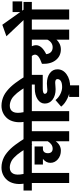

<svg xmlns="http://www.w3.org/2000/svg" viewBox="721 -1736 1121 2674"><g transform="rotate(-90 1282.0 -399.5)"><path d="M69.8 2.9V-517.1H-35.2V-632.8H60.1Q49.8 -703.1 63.5 -762Q77.1 -820.8 109.1 -859.1Q141.1 -897.5 186.5 -918.7Q231.9 -939.9 285.2 -939.9Q324.2 -939.9 360.6 -930.7Q397 -921.4 428.2 -905.8Q459.5 -890.1 490.7 -864.7Q522 -839.4 547.9 -812Q573.7 -784.7 602.5 -746.6Q631.3 -708.5 654.8 -672.6Q678.2 -636.7 707 -589.8L602.1 -512.2Q572.8 -561.5 552.2 -594.5Q531.7 -627.4 507.3 -663.3Q482.9 -699.2 463.9 -721.7Q444.8 -744.1 422.6 -765.6Q400.4 -787.1 379.4 -798.6Q358.4 -810.1 334.7 -817.1Q311 -824.2 285.2 -824.2Q225.1 -824.2 200.2 -777.6Q175.3 -731 195.8 -632.8H314.9V-517.1H210V2.9Z M326.7 -479H578.6V-362.8H543.9Q516.6 -362.8 500.7 -344.5Q484.9 -326.2 484.9 -293Q484.9 -261.7 501.2 -244.4Q517.6 -227.1 547.9 -227.1Q609.4 -227.1 650.9 -294.9V-517.1H244.6V-632.8H896V-517.1H791V2.9H650.9V-184.1Q598.6 -112.8 520 -112.8Q448.2 -112.8 399.4 -155.3Q350.6 -197.8 350.6 -258.8Q350.6 -319.3 405.8 -362.8H326.7Z M930.2 2.9V-517.1H825.2V-632.8H920.4Q910.2 -703.1 923.8 -762Q937.5 -820.8 969.5 -859.1Q1001.5 -897.5 1046.9 -918.7Q1092.3 -939.9 1145.5 -939.9Q1184.6 -939.9 1220.9 -930.7Q1257.3 -921.4 1288.6 -905.8Q1319.8 -890.1 1351.1 -864.7Q1382.3 -839.4 1408.2 -812Q1434.1 -784.7 1462.9 -746.6Q1491.7 -708.5 1515.1 -672.6Q1538.6 -636.7 1567.4 -589.8L1462.4 -512.2Q1433.1 -561.5 1412.6 -594.5Q1392.1 -627.4 1367.7 -663.3Q1343.3 -699.2 1324.2 -721.7Q1305.2 -744.1 1283 -765.6Q1260.7 -787.1 1239.7 -798.6Q1218.8 -810.1 1195.1 -817.1Q1171.4 -824.2 1145.5 -824.2Q1085.4 -824.2 1060.5 -777.6Q1035.6 -731 1056.2 -632.8H1175.3V-517.1H1070.3V2.9Z M1105 -632.8H1685.1V-517.1H1576.2V-365.2H1388.2Q1312 -365.2 1312 -336.9Q1312 -300.8 1367.2 -300.8Q1378.9 -300.8 1405.3 -304.2Q1430.7 -307.1 1456.1 -307.1Q1543.5 -307.1 1598.4 -267.1Q1653.3 -227.1 1653.3 -161.1Q1653.3 -83 1583.3 -33Q1513.2 17.1 1405.3 17.1Q1331.1 17.1 1252.2 -19.5Q1173.3 -56.2 1133.3 -108.9L1225.1 -188Q1255.9 -146.5 1307.1 -120.8Q1358.4 -95.2 1405.3 -95.2Q1460.4 -95.2 1488.8 -112.5Q1517.1 -129.9 1517.1 -161.1Q1517.1 -191.9 1465.3 -191.9Q1449.7 -191.9 1425.3 -189Q1399.4 -186 1376 -186Q1288.1 -186 1232.2 -227.3Q1176.3 -268.6 1176.3 -336.9Q1176.3 -398.4 1236.3 -437.3Q1296.4 -476.1 1388.2 -476.1H1440.9V-517.1H1105Z M1429.7 141.1H1268.6V2.9H1429.7Z M1657.2 -632.8H2311.5V-517.1H2206.5V2.9H2066.4V-174.8Q2043 -146.5 2007.1 -129.6Q1971.2 -112.8 1931.2 -112.8Q1837.9 -112.8 1781.2 -183.8Q1724.6 -254.9 1729.5 -376Q1798.3 -400.4 1827.9 -423.1Q1857.4 -445.8 1857.4 -472.2Q1857.4 -495.6 1838.4 -517.1H1657.2ZM1960.4 -227.1Q1994.1 -227.1 2021.7 -246.1Q2049.3 -265.1 2066.4 -300.8V-517.1H1974.6Q1989.3 -488.3 1989.3 -460Q1989.3 -378.4 1864.3 -316.9Q1868.2 -276.4 1892.6 -251.7Q1917 -227.1 1960.4 -227.1Z M2346.2 2.9V-517.1H2241.2V-632.8H2338.4L2113.3 -871.1L2273.4 -928.2L2483.4 -632.8H2591.3V-517.1H2486.3V2.9Z M2450.2 -651.9V-785.2H2599.1V-651.9Z"/></g></svg>

Font: LT Superior
Style: Bold
Weight: 400
Designer: Daniel Lyons
Foundry: LyonsType
Version: Version 1.000